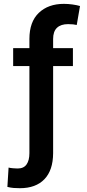

<svg xmlns="http://www.w3.org/2000/svg" viewBox="-20 -780 457 1004"><path d="M361.3 -528.3V-434.6H257.8V21Q257.3 110.4 212.2 157.2Q167 204.1 84 204.1Q66.9 204.1 51.3 202.9Q35.6 201.7 18.6 197.3L24.9 96.2Q33.2 98.6 48.8 99.9Q64.5 101.1 72.3 101.1Q104 101.1 118.9 79.8Q133.8 58.6 133.8 21V-434.6H48.8V-528.3H133.8V-576.2Q133.8 -666 183.1 -712.9Q232.4 -759.8 314 -759.8Q336.4 -759.8 359.1 -756.6Q381.8 -753.4 398.4 -748.5L381.3 -649.4Q372.6 -651.4 362.1 -652.6Q351.6 -653.8 335.9 -653.8Q298.3 -653.8 278.1 -634.8Q257.8 -615.7 257.8 -576.2V-528.3Z"/></svg>

Font: Inter 28pt SemiBold
Style: Regular
Weight: 600
Designer: Rasmus Andersson
Foundry: rsms
Version: Version 4.001;git-66647c0bb